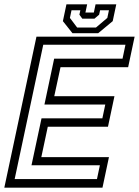

<svg xmlns="http://www.w3.org/2000/svg" viewBox="-37 -870 644 890"><path d="M-17 0 132 -700H587L557 -558.5H243.5L214.5 -424H493.5L463.5 -282.5H184.5L154.5 -141.5H468L438 0ZM31 -40H412.5L426 -104H109L155.5 -321.5H437.5L451 -385.5H169L214 -598H531L544.5 -662.5H163.5ZM299 -716 254.5 -772 271 -850H367L359 -812H398L406 -850H502L485.5 -772L418 -716ZM320.5 -742.5H408L460.5 -787L468 -822.5H427L422.5 -802L401 -783.5H344.5L331 -802L335.5 -822.5H294.5L287 -787Z"/></svg>

Font: Tourney
Style: Italic
Weight: 400
Italic angle: -12°
Version: Version 1.015